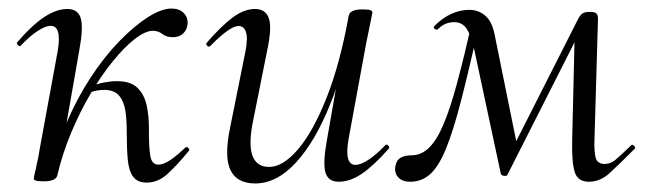

<svg xmlns="http://www.w3.org/2000/svg" viewBox="-20 -416 1513 449"><path d="M114.4 -7.2 100.4 -8.4Q110.6 -69.8 135.1 -127.5Q159.6 -185.2 191.5 -234Q223.4 -282.8 258.4 -318.9Q293.4 -355 325.4 -375.5Q357.4 -396 381 -396Q399.6 -396 409.9 -385.3Q420.2 -374.6 418.6 -359.2Q417.2 -345.8 408 -337.4Q398.8 -329 384.2 -329Q369.4 -329 359.7 -336.5Q350 -344 337.8 -344Q319.8 -344 295.2 -324.8Q270.6 -305.6 243.7 -272.5Q216.8 -239.4 191.7 -196.7Q166.6 -154 146.3 -105.4Q126 -56.8 114.4 -7.2ZM82.4 8Q68.2 8 63.6 6.3Q59 4.6 59 1.6Q59 -1.6 64.5 -24.8Q70 -48 74 -74L115 -297Q124.8 -355.6 98.4 -355.6Q86.8 -355.6 68.7 -344Q50.6 -332.4 29.2 -310Q26.2 -306 21.8 -310.5Q17.4 -315 21.2 -318.2Q54.8 -357.2 83.4 -376.1Q112 -395 137.6 -395Q162.4 -395 168.8 -373.3Q175.2 -351.6 165.6 -299.4L114.4 -7.2Q111.8 8 82.4 8ZM323 11Q301.6 11 291.4 -2.7Q281.2 -16.4 278.8 -42.7Q276.4 -69 276.4 -106.6Q276.6 -133.6 273.4 -155.8Q270.2 -178 258.9 -191.9Q247.6 -205.8 223.2 -205.8Q207.8 -205.8 189 -199.6L187.2 -212Q206.6 -220 223.1 -223.1Q239.6 -226.2 253.4 -226.2Q285.6 -226.2 301.5 -210.6Q317.4 -195 322.9 -169.8Q328.4 -144.6 328.2 -116.4Q328 -70.4 331.6 -50.7Q335.2 -31 350.4 -31Q362.2 -31 377.8 -41.4Q393.4 -51.8 412.8 -70.4Q416.6 -74.2 420.6 -69.8Q424.6 -65.4 420.8 -62.2Q394 -29.6 371.8 -9.3Q349.6 11 323 11Z M576.8 13Q534 13 518.9 -18.3Q503.8 -49.6 518.4 -119L554.2 -297Q560 -327.6 555.1 -341.4Q550.2 -355.2 538 -355.2Q527.2 -355.2 510.2 -342.8Q493.2 -330.4 472.4 -309Q468.4 -305 464.4 -309Q460.4 -313 464.4 -317Q497.2 -355 524 -375Q550.8 -395 576.6 -395Q601 -395 608.7 -373.2Q616.4 -351.4 604.6 -297L572.8 -138Q560.4 -80.4 570 -53Q579.6 -25.6 609.4 -25.6Q641.6 -25.6 676.9 -66.8Q712.2 -108 743.6 -187.1Q775 -266.2 795.4 -378.8L807.8 -377.8Q788 -261.4 752.6 -173.2Q717.2 -85 672.2 -36Q627.2 13 576.8 13ZM772.2 9Q747.4 9 741.1 -12.7Q734.8 -34.4 744.2 -86.6L795.4 -378.8Q798 -394 827.4 -394Q841.8 -394 846.3 -392.2Q850.8 -390.4 850.8 -387.6Q850.8 -384.4 845.8 -361.2Q840.8 -338 835.8 -312L794.8 -89Q785 -30.4 811.4 -30.4Q823 -30.4 841.1 -42Q859.2 -53.6 880.6 -76Q883.6 -80 888 -75.5Q892.4 -71 888.6 -67.8Q854.2 -28.8 826.5 -9.9Q798.8 9 772.2 9Z M1357 9Q1331.6 9 1324.3 -12.7Q1317 -34.4 1318 -86.6L1324.2 -347.8L1353.2 -375.6L1166.6 -7.2Q1165.4 -4 1158.8 -4.8Q1152.2 -5.6 1151.2 -9.6L1088.2 -304Q1081.4 -334 1071.1 -349.1Q1060.8 -364.2 1042 -364.2Q1032.8 -364.2 1023.5 -360.9Q1014.2 -357.6 1005.2 -348.6Q1001.4 -344.8 996.8 -348.2Q992.2 -351.6 996.2 -355.6Q1015 -374.4 1035.7 -383.7Q1056.4 -393 1077.4 -393Q1098.8 -393 1114.5 -379.6Q1130.2 -366.2 1136.2 -337.6L1190.8 -68.4L1163.6 -39.2L1329.8 -367.4Q1336.2 -380.2 1341.5 -384.2Q1346.8 -388.2 1360.2 -388.2Q1370.6 -388.2 1374.5 -384.6Q1378.4 -381 1378.4 -372.2L1370.2 -89Q1369.2 -61 1373.1 -46.8Q1377 -32.6 1394.2 -32.6Q1407.6 -32.6 1419.3 -42.3Q1431 -52 1455.8 -76Q1458.2 -79.2 1462.7 -75.1Q1467.2 -71 1464 -67.8Q1427.2 -31 1405.4 -11Q1383.6 9 1357 9ZM939.2 9Q920.8 9 911.5 -1.1Q902.2 -11.2 904.4 -26.6Q907.2 -41.6 917 -47.2Q926.8 -52.8 942.4 -52.8Q965 -52.8 983.1 -70.3Q1001.2 -87.8 1017 -124.9Q1032.8 -162 1048.8 -221.5Q1064.8 -281 1084 -365L1101.2 -361Q1077.2 -254.6 1058.9 -183.2Q1040.6 -111.8 1023.5 -69.6Q1006.4 -27.4 986.5 -9.2Q966.6 9 939.2 9Z"/></svg>

Font: Cormorant Garamond Light
Style: Italic
Weight: 300
Italic angle: -10°
Designer: Christian Thalmann (Catharsis Fonts)
Foundry: Catharsis Fonts
Version: Version 4.001